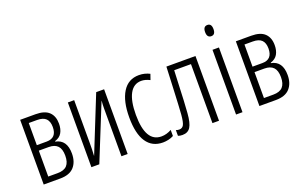

<svg xmlns="http://www.w3.org/2000/svg" viewBox="-86 -1100 2337 1483"><g transform="rotate(-20 1082.5 -358.0)"><path d="M68 0V-532H194Q269 -532 304.5 -498Q340 -464 340 -402Q340 -358 322.5 -327.5Q305 -297 265 -285V-281Q355 -264 355 -151Q355 -82 318 -41Q281 0 204 0ZM122 -304H203Q286 -304 286 -394Q286 -440 263 -463Q240 -486 190 -486H122ZM122 -46H199Q252 -46 276.5 -72.5Q301 -99 301 -153Q301 -208 276.5 -233.5Q252 -259 203 -259H122Z M460 0V-532H512V-181Q512 -155 511.5 -129Q511 -103 509 -76H510L693 -532H758V0H707V-340Q707 -368 707 -396.5Q707 -425 710 -455H709L525 0Z M1046 10Q958 10 912 -58.5Q866 -127 866 -261Q866 -394 912.5 -468.5Q959 -543 1047 -543Q1072 -543 1093.5 -537.5Q1115 -532 1135 -522L1119 -476Q1082 -495 1049 -495Q986 -495 953.5 -435Q921 -375 921 -262Q921 -38 1051 -38Q1093 -38 1134 -61V-11Q1114 0 1090.5 5Q1067 10 1046 10Z M1207 7Q1186 7 1171 1V-46Q1184 -41 1198 -41Q1223 -41 1234.5 -62.5Q1246 -84 1251 -143Q1254 -186 1256 -225Q1258 -264 1260 -307.5Q1262 -351 1264.5 -405Q1267 -459 1270 -532H1509V0H1455V-485H1317Q1313 -405 1311 -348Q1309 -291 1306.5 -242Q1304 -193 1300 -138Q1294 -59 1273 -26Q1252 7 1207 7Z M1677 -634Q1642 -634 1642 -680Q1642 -726 1677 -726Q1711 -726 1711 -680Q1711 -634 1677 -634ZM1649 0V-532H1702V0Z M1841 0V-532H1967Q2042 -532 2077.5 -498Q2113 -464 2113 -402Q2113 -358 2095.5 -327.5Q2078 -297 2038 -285V-281Q2128 -264 2128 -151Q2128 -82 2091 -41Q2054 0 1977 0ZM1895 -304H1976Q2059 -304 2059 -394Q2059 -440 2036 -463Q2013 -486 1963 -486H1895ZM1895 -46H1972Q2025 -46 2049.5 -72.5Q2074 -99 2074 -153Q2074 -208 2049.5 -233.5Q2025 -259 1976 -259H1895Z"/></g></svg>

Font: Noto Sans ExtraCondensed Light
Style: Regular
Weight: 300
Width: 2
Designer: Monotype Design Team
Foundry: Monotype Imaging Inc.
Version: Version 2.013; ttfautohint (v1.8.4.7-5d5b)